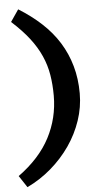

<svg xmlns="http://www.w3.org/2000/svg" viewBox="-69 -762 511 1010"><g transform="rotate(-5 187.0 -257.0)"><path d="M-6.8 148.9Q106.9 66.4 160.4 -36.1Q213.9 -138.7 213.9 -256.8Q213.9 -315.4 205.3 -366.9Q196.8 -418.5 175.3 -467Q153.8 -515.6 117.2 -563.2Q80.6 -610.8 23.9 -662.1L66.9 -725.1Q134.8 -683.1 187.7 -634Q240.7 -585 276.9 -526.9Q313 -468.8 332 -401.6Q351.1 -334.5 351.1 -256.8Q351.1 -183.6 327.4 -113.8Q303.7 -43.9 261.5 17.1Q219.2 78.1 161.1 128.2Q103 178.2 34.2 210.9Z"/></g></svg>

Font: Simonetta
Style: Black
Weight: 900
Designer: Gayaneh Bagdasaryan
Foundry: Brownfox
Version: Version 1.002